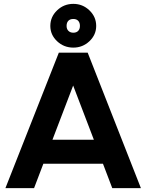

<svg xmlns="http://www.w3.org/2000/svg" viewBox="-20 -972 756 992"><path d="M512 -126H204L156 0H8L284 -700H433L708 0H560ZM465 -250 358 -530 251 -250ZM240 -838Q240 -885 275 -918.5Q310 -952 359 -952Q407 -952 442 -918.5Q477 -885 477 -838Q477 -792 442 -759Q407 -726 359 -726Q310 -726 275 -759Q240 -792 240 -838ZM359 -803Q375 -803 384 -812.5Q393 -822 393 -838Q393 -855 384 -864.5Q375 -874 359 -874Q342 -874 333 -864.5Q324 -855 324 -838Q324 -822 333.5 -812.5Q343 -803 359 -803Z"/></svg>

Font: Oak Sans
Style: Bold
Weight: 700
Designer: Erik Kennedy, Walven
Foundry: Erik Kennedy, Walven
Version: Version 1.000